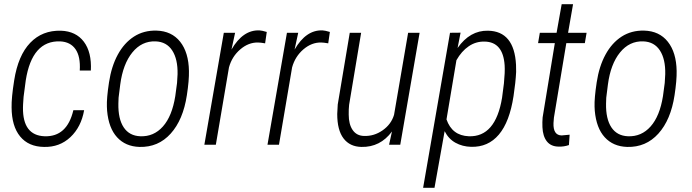

<svg xmlns="http://www.w3.org/2000/svg" viewBox="-20 -683 3267 906"><path d="M190.4 -40Q296.4 -36.6 326.2 -163.1H377Q363.3 -84 312.3 -35.9Q261.2 12.2 187.5 10.3Q114.7 9.3 75 -39.1Q35.2 -87.4 34.7 -176.3Q33.7 -220.7 46.9 -303.7Q65.4 -421.4 122.6 -481Q179.7 -540.5 267.6 -538.1Q338.4 -535.6 375.7 -486.1Q413.1 -436.5 408.7 -350.1H356.4Q360.4 -416 336.4 -450.7Q312.5 -485.4 263.7 -487.8Q131.3 -492.2 101.6 -304.2L91.3 -226.1L88.9 -190.9L88.4 -175.3Q86.9 -43.9 190.4 -40Z M718.3 -538.6Q790 -536.6 830.1 -486.1Q870.1 -435.5 871.6 -348.1Q872.6 -303.7 861.8 -233.9Q844.2 -117.7 785.4 -52.5Q726.6 12.7 638.2 10.3Q572.3 8.3 532.5 -35.2Q492.7 -78.6 485.4 -160.2L484.4 -179.7Q482.9 -219.2 494.4 -294.7Q505.9 -370.1 535.9 -425.3Q565.9 -480.5 612.1 -510.3Q658.2 -540 718.3 -538.6ZM538.6 -194.3Q537.1 -122.1 563.7 -82Q590.3 -42 642.1 -40Q705.6 -37.6 748.8 -86.2Q792 -134.8 807.1 -229.5L815.4 -291.5L817.9 -333Q819.3 -403.8 792.7 -444.8Q766.1 -485.8 714.4 -487.8Q648.9 -490.2 604.5 -435.5Q560.1 -380.9 547.4 -284.2L539.6 -222.2Z M1231 -478.5Q1209 -482.4 1197.8 -482.4Q1152.8 -483.4 1113.8 -450Q1074.7 -416.5 1060.5 -365.2L998.5 0H944.3L1036.1 -528.3H1089.4L1072.3 -449.2Q1126.5 -543 1204.6 -539.6Q1215.8 -539.1 1238.8 -532.2Z M1528.8 -478.5Q1506.8 -482.4 1495.6 -482.4Q1450.7 -483.4 1411.6 -450Q1372.6 -416.5 1358.4 -365.2L1296.4 0H1242.2L1334 -528.3H1387.2L1370.1 -449.2Q1424.3 -543 1502.4 -539.6Q1513.7 -539.1 1536.6 -532.2Z M1829.6 -62.5Q1774.4 12.2 1685.5 10.3Q1630.9 9.3 1601.1 -29.8Q1571.3 -68.8 1571.3 -145L1573.7 -189.9L1630.4 -528.3H1684.1L1627.4 -188.5Q1625 -167.5 1625.5 -142.6Q1625.5 -96.7 1644 -69.6Q1662.6 -42.5 1697.3 -41.5Q1745.1 -39.6 1785.6 -68.1Q1826.2 -96.7 1839.4 -141.1L1905.8 -528.3H1960L1868.7 0H1815.9Z M2202.6 9.8Q2162.1 8.8 2129.4 -9.3Q2096.7 -27.3 2078.1 -64L2030.3 203.1H1976.6L2103.5 -528.3L2153.3 -528.8L2139.2 -456.5Q2197.8 -540 2282.7 -538.1Q2406.7 -536.1 2415 -377L2415.5 -343.3Q2413.1 -293.9 2403.3 -230Q2384.8 -107.9 2334 -47.9Q2283.2 12.2 2202.6 9.8ZM2357.9 -289.6Q2363.3 -343.3 2361.3 -374.5Q2354 -485.4 2266.6 -486.8Q2225.6 -487.8 2191.7 -464.6Q2157.7 -441.4 2133.8 -398.9L2086.9 -119.6Q2113.3 -43 2192.4 -40Q2318.4 -35.6 2349.1 -221.7Z M2684.1 -663.1 2660.6 -528.3H2748L2739.7 -479.5H2652.3L2593.8 -127.9L2591.8 -102.1Q2589.8 -44.9 2629.9 -43.9L2668 -47.4L2664.6 1.5Q2641.1 9.8 2615.7 8.8Q2579.6 8.3 2560.5 -15.9Q2541.5 -40 2539.6 -83Q2538.6 -106.9 2540.5 -128.9L2598.1 -479.5H2519L2527.3 -528.3H2606.4L2630.4 -663.1Z M3019.5 -538.6Q3091.3 -536.6 3131.3 -486.1Q3171.4 -435.5 3172.9 -348.1Q3173.8 -303.7 3163.1 -233.9Q3145.5 -117.7 3086.7 -52.5Q3027.8 12.7 2939.5 10.3Q2873.5 8.3 2833.7 -35.2Q2793.9 -78.6 2786.6 -160.2L2785.6 -179.7Q2784.2 -219.2 2795.7 -294.7Q2807.1 -370.1 2837.2 -425.3Q2867.2 -480.5 2913.3 -510.3Q2959.5 -540 3019.5 -538.6ZM2839.8 -194.3Q2838.4 -122.1 2865 -82Q2891.6 -42 2943.4 -40Q3006.8 -37.6 3050 -86.2Q3093.3 -134.8 3108.4 -229.5L3116.7 -291.5L3119.1 -333Q3120.6 -403.8 3094 -444.8Q3067.4 -485.8 3015.6 -487.8Q2950.2 -490.2 2905.8 -435.5Q2861.3 -380.9 2848.6 -284.2L2840.8 -222.2Z"/></svg>

Font: TypoPRO Roboto
Style: Italic
Weight: 300
Italic angle: -12°
Designer: Google
Version: Version 2.136; 2016